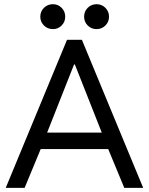

<svg xmlns="http://www.w3.org/2000/svg" viewBox="-20 -913 724 933"><path d="M305.7 -719.7H377.9L675.8 0H584L505.9 -188.5H177.7L99.6 0H7.8ZM388.7 -832Q388.7 -857.4 406.2 -875Q423.8 -892.6 449.2 -892.6Q474.6 -892.6 492.2 -875Q509.8 -857.4 509.8 -832Q509.8 -806.6 492.2 -789.1Q474.6 -771.5 449.2 -771.5Q423.8 -771.5 406.2 -789.1Q388.7 -806.6 388.7 -832ZM175.8 -832Q175.8 -857.4 193.6 -875Q211.4 -892.6 237.3 -892.6Q262.2 -892.6 279.5 -875Q296.9 -857.4 296.9 -832Q296.9 -806.6 279.5 -789.1Q262.2 -771.5 237.3 -771.5Q211.4 -771.5 193.6 -789.1Q175.8 -806.6 175.8 -832ZM474.6 -268.6 343.8 -599.6H339.8L209 -268.6Z"/></svg>

Font: Reddit Sans Chocolate
Style: Regular
Weight: 400
Designer: Stephen Hutchings
Foundry: Reddit
Version: Version 1.013